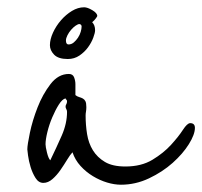

<svg xmlns="http://www.w3.org/2000/svg" viewBox="-20 -559 555 527"><path d="M515 -208Q515 -190 498.5 -163.5Q482 -137 454 -112Q426 -87 389 -69.5Q352 -52 312 -52Q294 -52 274 -58Q254 -64 235 -75.5Q216 -87 201 -103.5Q186 -120 179 -141Q173 -135 164.5 -121Q156 -107 146 -92.5Q136 -78 124 -67.5Q112 -57 99 -57Q86 -57 77.5 -70.5Q69 -84 64 -100.5Q59 -117 57 -132Q55 -147 55 -149Q55 -161 62 -194.5Q69 -228 83 -264Q97 -300 118.5 -328Q140 -356 169 -356Q180 -356 183.5 -346.5Q187 -337 187 -328V-298Q192 -294 197.5 -292.5Q203 -291 207.5 -288.5Q212 -286 214.5 -281Q217 -276 217 -265Q217 -258 216 -252.5Q215 -247 215 -242Q215 -216 219 -191Q223 -166 235 -146.5Q247 -127 268 -114.5Q289 -102 324 -102Q368 -102 398.5 -120.5Q429 -139 449.5 -161.5Q470 -184 482 -202.5Q494 -221 502 -221Q515 -221 515 -208ZM164 -252Q164 -256 162 -259.5Q160 -263 160 -266Q160 -270 162 -273Q164 -276 164 -281Q164 -284 162 -285.5Q160 -287 160 -289Q151 -287 141.5 -272Q132 -257 123.5 -237Q115 -217 110 -196.5Q105 -176 105 -163Q105 -156 109 -140Q113 -124 118 -119Q135 -154 149.5 -187Q164 -220 164 -252ZM233 -498Q241 -490 241 -476Q241 -469 236 -455.5Q231 -442 221.5 -429Q212 -416 198 -406.5Q184 -397 166 -397Q140 -397 128.5 -409Q117 -421 117 -435Q117 -451 125.5 -469.5Q134 -488 147.5 -503.5Q161 -519 177.5 -529Q194 -539 211 -539Q220 -539 233.5 -531Q247 -523 247 -515Q247 -514 243 -508.5Q239 -503 233 -498ZM201 -492Q200 -492 199.5 -492.5Q199 -493 198 -493Q194 -493 187.5 -488.5Q181 -484 175 -477Q169 -470 165 -462Q161 -454 161 -448Q161 -437 168 -437Q176 -437 182.5 -442.5Q189 -448 194 -455.5Q199 -463 201.5 -471.5Q204 -480 204 -486Q204 -490 201 -492Z"/></svg>

Font: Reenie Beanie
Style: Regular
Weight: 500
Designer: James Grieshaber
Foundry: James Grieshaber
Version: Version 1.000